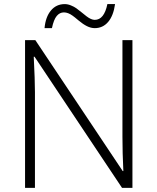

<svg xmlns="http://www.w3.org/2000/svg" viewBox="-20 -908 761 928"><path d="M438 -772Q419.4 -772 400.4 -781.5Q381.3 -791 360.1 -808.8Q338.9 -826.7 331.1 -832Q309.1 -848.1 288.8 -848.1Q268.6 -848.1 254.2 -830.8Q239.7 -813.5 231 -772H195.3Q200.2 -826.2 226.1 -857.2Q252 -888.2 293 -888.2Q307.6 -888.2 323 -881.8Q338.4 -875.5 348.4 -868.4Q358.4 -861.3 374.3 -848.4Q390.1 -835.4 398.4 -829.1Q420.9 -812 438 -812Q483.4 -812 499 -888.2H536.1Q528.3 -832 502.7 -802Q477.1 -772 438 -772ZM620.1 0H569.8L147 -633.8H143.1Q148.9 -520.5 148.9 -462.9V0H101.1V-713.9H150.9L573.2 -81.1H576.2Q571.8 -168.9 571.8 -248V-713.9H620.1Z"/></svg>

Font: Open Sans Hebrew Light
Style: Regular
Weight: 300
Foundry: Ascender Corporation, Yanek Iontef
Version: Version 2.001;PS 002.001;hotconv 1.0.70;makeotf.lib2.5.58329